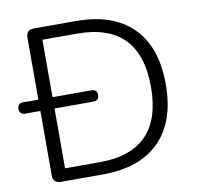

<svg xmlns="http://www.w3.org/2000/svg" viewBox="-84 -787 898 869"><g transform="rotate(-10 365.0 -352.5)"><path d="M22 -332Q-5 -332 -5 -359Q-5 -384 22 -384H91V-669Q91 -705 127 -705H320Q489 -705 580 -615Q671 -525 671 -353Q671 -181 580 -90.5Q489 0 320 0H127Q91 0 91 -36V-332ZM156 -57H315Q603 -57 603 -353Q603 -648 315 -648H156V-384H333Q361 -384 361 -359Q361 -332 333 -332H156Z"/></g></svg>

Font: Chiron GoRound TC L
Style: Regular
Weight: 300
Designer: Ryoko NISHIZUKA 西塚涼子 (kana, bopomofo & ideographs); Paul D. Hunt (Latin, Greek & Cyrillic); Sandoll Communications 산돌커뮤니
Foundry: Adobe
Version: Version 1.000;hotconv 1.1.1;makeotfexe 2.6.0